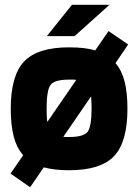

<svg xmlns="http://www.w3.org/2000/svg" viewBox="-20 -702 578 803"><path d="M24 0ZM106 81 24 24 77 -53Q50 -83 37.5 -130.5Q25 -178 25 -247Q25 -386 81 -445Q137 -504 269 -504Q302 -504 329 -501Q356 -498 378 -491L434 -572L516 -516L463 -438Q489 -408 501 -361.5Q513 -315 513 -247Q513 -108 457 -49Q401 10 269 10Q238 10 212 7Q186 4 163 -2ZM269 -369Q208 -369 191.5 -347Q175 -325 175 -249Q175 -232 175.5 -218Q176 -204 178 -192L299 -368Q294 -369 288 -369Q282 -369 269 -369ZM269 -129Q330 -129 346.5 -151Q363 -173 363 -249Q363 -260 362.5 -271.5Q362 -283 361 -299L245 -130Q249 -129 253.5 -129Q258 -129 269 -129ZM281 -682H438L292 -551H176Z"/></svg>

Font: Blinker
Style: Bold
Weight: 700
Designer: Juergen Huber
Foundry: supertype
Version: Version 1.015;PS 1.15;hotconv 1.0.88;makeotf.lib2.5.647800; 